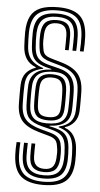

<svg xmlns="http://www.w3.org/2000/svg" viewBox="-65 -844 571 1091"><g transform="rotate(5 220.5 -298.5)"><path d="M222.6 208.5Q138.4 208.5 96.8 172.8Q55.3 137 51.7 53Q50.9 37.9 51.1 17.5Q51.3 -2.8 52.9 -21.3H74.3Q72.7 -2.7 72.6 17.6Q72.5 37.9 73.1 53Q75.8 127 112.2 158.5Q148.6 190.1 222.6 190.1Q301.3 190.1 336.3 158.1Q371.3 126.2 372.9 52.2Q373.4 37 372.8 19.5Q372.2 1.9 370.6 -16Q368.1 -46.3 358.9 -67.7Q349.8 -89 331.6 -103.1Q313.5 -117.2 284.2 -125.4V-130.1Q327.9 -139.8 349.3 -164.1Q370.7 -188.4 372.3 -228.3Q372.8 -240.6 373.1 -255.1Q373.4 -269.6 373.4 -284.5Q373.4 -299.4 373.3 -313.6Q373.1 -327.7 372.6 -339.5Q371.2 -396 345.3 -427.9Q319.4 -459.7 258.9 -476.7L207.6 -491.3Q182.5 -498.2 167.4 -507.4Q152.4 -516.7 145.1 -531Q137.7 -545.4 135.8 -567.8Q133.3 -588.5 132.7 -609.2Q132.2 -629.8 133.4 -648.4Q136.3 -692.7 157 -712.2Q177.7 -731.7 221.7 -731.7Q264 -731.7 283.1 -712.3Q302.2 -693 303.3 -649.4Q303.7 -634.3 303.4 -609.8Q303.1 -585.2 302.3 -566.4H281.2Q281.8 -585.2 282 -609.8Q282.3 -634.3 281.9 -649.4Q280.8 -682.9 266.4 -698.2Q252 -713.4 221.7 -713.4Q189.8 -713.4 173.8 -698.2Q157.8 -683.1 155.1 -648.3Q153.7 -629.7 153.6 -608.7Q153.5 -587.7 157.5 -567.1Q159.4 -549.7 165 -539Q170.7 -528.4 182.3 -521.7Q193.9 -515.1 213.5 -509.7L264 -495.1Q333.3 -475.2 363 -439.3Q392.7 -403.5 394.3 -339.5Q394.7 -327.7 394.8 -313.6Q394.9 -299.4 394.9 -284.4Q394.9 -269.5 394.7 -255Q394.5 -240.5 394 -228.2Q392.4 -189.6 371.8 -164.1Q351.2 -138.7 318.7 -129.5V-126.1Q353.7 -114 371.4 -84.4Q389.2 -54.8 392.3 -16Q393.9 1.9 394.5 19.5Q395 37.1 394.6 52.3Q393.3 136 353.2 172.2Q313.1 208.5 222.6 208.5ZM222.6 171.8Q289.4 171.8 319.4 144Q349.4 116.3 351.2 52.1Q351.7 37.1 351.1 19.6Q350.6 2.2 348.9 -15.9Q345.6 -53.9 332.8 -75.5Q320 -97 295.4 -108.4Q270.7 -119.8 231.3 -126.7L231.6 -130Q291.4 -133 319.9 -157.2Q348.4 -181.3 350.6 -228.4Q351.2 -240.1 351.5 -254.3Q351.7 -268.6 351.7 -283.7Q351.7 -298.8 351.6 -313.3Q351.4 -327.7 350.9 -339.5Q349.5 -388.6 327.3 -417.9Q305 -447.2 253 -460L201.7 -472.8Q170.8 -480.5 152.3 -491.9Q133.7 -503.3 125 -521.4Q116.3 -539.6 114.1 -567Q112.4 -588.3 111.6 -609.2Q110.9 -630 111.7 -648.5Q114.3 -702.9 139.9 -726.4Q165.4 -750 221.7 -750Q274.8 -750 299.1 -726.5Q323.4 -703.1 324.9 -649.5Q325.2 -634.4 324.7 -609.8Q324.3 -585.2 323.6 -566.4H344.9Q346.5 -585.1 346.6 -609.8Q346.8 -634.4 346.2 -649.5Q344 -713.5 314.5 -740.9Q285 -768.4 221.7 -768.4Q153.2 -768.4 122.6 -740.6Q91.9 -712.8 90.1 -648.6Q89.6 -630.1 90.2 -609.2Q90.9 -588.2 92.4 -567Q94.9 -534.5 105.3 -512.9Q115.7 -491.4 137.6 -478Q159.5 -464.6 196 -456L213.4 -452V-448.7Q153.2 -445.9 123.1 -419.9Q93.1 -393.8 90.8 -346.8Q90.2 -335.3 89.9 -321.1Q89.6 -307 89.6 -291.8Q89.6 -276.5 89.9 -262.2Q90.1 -247.9 90.5 -236Q92.1 -184.9 114.1 -160.5Q136 -136.1 189.2 -122.8L239.6 -109.9Q270.6 -102.2 288.9 -90.8Q307.2 -79.3 316 -61.4Q324.9 -43.5 327.3 -16Q329.1 2.2 329.7 19.6Q330.2 37 329.7 52Q327.5 106.3 302.6 129.9Q277.7 153.5 222.6 153.5Q169.6 153.5 143.5 129.9Q117.4 106.3 115.9 52.9Q115.5 37.8 115.8 17.6Q116.1 -2.6 116.8 -21.3H95.4Q94.1 -2.6 94.1 17.7Q94 37.9 94.5 52.9Q96.7 116.8 128.1 144.3Q159.5 171.8 222.6 171.8ZM222.6 135.2Q180.5 135.2 159.5 115.8Q138.5 96.5 137.5 52.9Q137 37.8 137.2 17.6Q137.4 -2.6 138 -21.3H159.3Q158.5 -2.5 158.5 17.7Q158.4 37.8 158.8 52.9Q160 86.4 176.3 101.7Q192.5 116.9 222.6 116.9Q253.9 116.9 268.7 101.7Q283.6 86.5 286.2 51.8Q287.5 36.7 287.5 19.1Q287.5 1.5 283.8 -16Q281.9 -32.9 276 -43.9Q270.1 -54.8 258.5 -61.8Q246.9 -68.9 227.8 -73.6L178 -87.5Q109.1 -106.8 78.9 -139.8Q48.7 -172.9 47 -236Q46.7 -247.9 46.6 -262.3Q46.4 -276.6 46.4 -291.8Q46.4 -307 46.6 -321.2Q46.8 -335.5 47.3 -347Q49.1 -390.4 69.5 -415Q89.9 -439.7 123.9 -451.1V-454.5Q87 -468.7 69 -497.7Q51.1 -526.6 49.1 -566.9Q48.1 -588.1 47.2 -609.1Q46.3 -630.1 46.7 -648.8Q47.9 -704.7 65.7 -739Q83.5 -773.3 121.6 -789.2Q159.7 -805 221.7 -805Q306.1 -805 345.8 -769.4Q385.5 -733.8 389 -649.5Q389.7 -634.4 389.4 -609.6Q389 -584.9 387.5 -566.4H366.2Q367.7 -585 368 -609.7Q368.2 -634.4 367.6 -649.5Q364.9 -723.5 330.4 -755.1Q295.9 -786.7 221.7 -786.7Q140.9 -786.7 105.5 -754.7Q70.1 -722.8 68.4 -648.7Q68 -630 68.7 -609Q69.3 -588 70.8 -567Q72.8 -535.9 84 -514Q95.2 -492 115.8 -477.3Q136.5 -462.7 166.9 -453.1V-449.1Q124.2 -441.5 97.7 -419.2Q71.1 -396.9 69.1 -346.9Q68.5 -335.4 68.2 -321.2Q67.9 -307 67.9 -291.8Q67.9 -276.5 68.2 -262.2Q68.5 -247.9 68.8 -236Q70.3 -180.1 96.8 -151.3Q123.3 -122.4 183.2 -105.9L233.7 -92.2Q257.3 -86.1 272.3 -76.5Q287.3 -67 295.2 -52.3Q303.2 -37.6 305.6 -15.8Q308.2 1.8 308.5 19.3Q308.9 36.8 308 51.9Q305.3 96.4 285.3 115.8Q265.3 135.2 222.6 135.2ZM211.1 -142.1Q160.8 -142.8 137.4 -165Q114 -187.2 112 -236Q111.6 -247.4 111.3 -261.6Q111 -275.8 111 -290.9Q111 -306.1 111.3 -320.4Q111.6 -334.8 112.4 -346.6Q115 -395.2 144.8 -416.5Q174.7 -437.7 233.6 -437.1Q281.1 -436.7 304.2 -412.8Q327.4 -388.8 329.3 -339.5Q329.8 -328 330 -313.8Q330.3 -299.7 330.3 -284.6Q330.3 -269.6 330 -255.2Q329.7 -240.8 329.1 -228.6Q326.5 -182.7 299 -162Q271.4 -141.4 211.1 -142.1ZM220.4 -159.6Q262.9 -159.3 283.9 -174.9Q305 -190.4 307.3 -228.7Q308.1 -240.5 308.5 -255.2Q308.8 -269.8 308.8 -285.1Q308.7 -300.3 308.5 -314.6Q308.2 -328.8 307.6 -339.5Q305.4 -383.5 286 -403Q266.5 -422.6 220.4 -422.6Q179.2 -422.6 158 -405.2Q136.7 -387.8 134 -346.5Q133.2 -334.4 132.9 -319.9Q132.6 -305.4 132.6 -290.4Q132.6 -275.3 132.8 -261.2Q133.1 -247.1 133.7 -236Q135.6 -196.3 154.9 -178Q174.2 -159.8 220.4 -159.6ZM220.4 -178.1Q185.5 -178.3 171.5 -191.9Q157.6 -205.5 155.4 -236Q154.6 -246.3 154.2 -259.9Q153.8 -273.4 153.8 -288.5Q153.7 -303.7 154.2 -318.6Q154.7 -333.5 155.7 -346.4Q158.3 -378 174.5 -391Q190.7 -404 220.4 -404Q255 -404 269.3 -388.8Q283.6 -373.7 285.9 -339.5Q286.7 -329.2 287.1 -315.2Q287.6 -301.3 287.6 -286Q287.6 -270.7 287.1 -256Q286.6 -241.2 285.6 -228.8Q283.4 -200.5 267.8 -189.2Q252.1 -177.9 220.4 -178.1Z"/></g></svg>

Font: Big Shoulders Inline Text Thin
Style: Regular
Weight: 100
Designer: Patric King
Foundry: XO Type Co
Version: Version 2.002